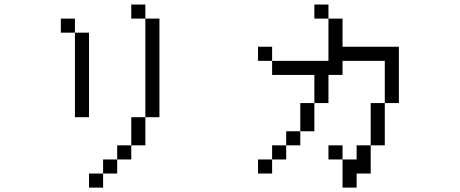

<svg xmlns="http://www.w3.org/2000/svg" viewBox="-20 -770 2040 852"><path d="M437.5 0H375V62.5H437.5ZM437.5 0H500V-62.5H437.5ZM500 -62.5H562.5V-125H500ZM562.5 -125H625Q625 -125 625 -250H562.5Q562.5 -250 562.5 -125ZM625 -250H687.5V-687.5H625ZM312.5 -625Q312.5 -625 312.5 -250H375Q375 -250 375 -625ZM312.5 -625V-687.5H250V-625ZM625 -687.5V-750H562.5V-687.5Z M1562.5 0H1625Q1625 0 1625 -125H1562.5V-62.5H1500Q1500 -62.5 1500 62.5H1562.5ZM1187.5 -62.5H1125V0H1187.5ZM1187.5 -62.5H1250V-125H1187.5ZM1500 -62.5V-125H1437.5V-62.5ZM1250 -125H1312.5V-187.5H1250ZM1625 -125H1687.5V-312.5H1625ZM1312.5 -187.5H1375Q1375 -187.5 1375 -312.5H1312.5Q1312.5 -312.5 1312.5 -187.5ZM1375 -312.5H1437.5Q1437.5 -312.5 1437.5 -437.5H1500V-500H1687.5V-312.5H1750Q1750 -312.5 1750 -562.5H1500Q1500 -562.5 1500 -687.5H1437.5V-500H1187.5V-437.5H1375Q1375 -437.5 1375 -312.5ZM1187.5 -500V-562.5H1125V-500ZM1437.5 -687.5V-750H1375V-687.5Z"/></svg>

Font: Unifont
Style: Regular
Weight: 500
Version: Version 13.0.05